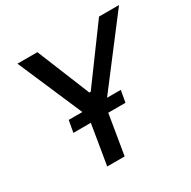

<svg xmlns="http://www.w3.org/2000/svg" viewBox="-161 -885 1038 1043"><g transform="rotate(-30 357.5 -364.0)"><path d="M78.1 -727.5H203.1L337.9 -396.5H346.7L589.8 -727.5H715.3L377.9 -285.6L330.6 0H221.2L268.6 -285.6ZM153.3 -250 166.5 -323.7H493.2L480 -250Z"/></g></svg>

Font: Inter Tight Medium
Style: Italic
Weight: 500
Italic angle: -9.39999°
Designer: Rasmus Andersson
Foundry: rsms
Version: Version 3.004